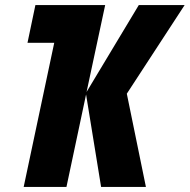

<svg xmlns="http://www.w3.org/2000/svg" viewBox="-20 -734 745 754"><path d="M193 -566H88L119 -714H393L320 -373L525 -714H705L478 -366L553 0H377L318 -363L241 0H73Z"/></svg>

Font: Noto Sans UI CondBlack
Style: Italic
Weight: 900
Width: 3
Italic angle: -12°
Designer: Monotype Design Team
Foundry: Monotype Imaging Inc.
Version: Version 1.001